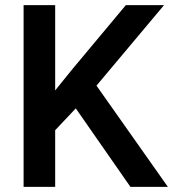

<svg xmlns="http://www.w3.org/2000/svg" viewBox="-20 -731 677 751"><path d="M490.2 0H636.7L357.4 -396L621.6 -710.9H472.2L264.2 -461.9L195.8 -377.4V-710.9H72.3V0H195.8V-221.7L276.4 -307.1Z"/></svg>

Font: Shabnam Medium
Style: Regular
Weight: 500
Foundry: DejaVu fonts team - Redesigned by Saber Rastikerdar - Based on Vazir font
Version: Version 5.0.1